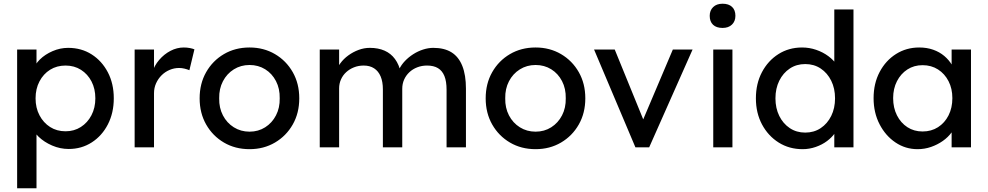

<svg xmlns="http://www.w3.org/2000/svg" viewBox="-20 -791 5306 1031"><path d="M72 220V-525H176V-405L160 -414Q166 -444 194 -471.5Q222 -499 262.5 -516.5Q303 -534 346 -534Q417 -534 472 -499Q527 -464 559 -403Q591 -342 591 -263Q591 -185 559.5 -123.5Q528 -62 473 -26.5Q418 9 349 9Q303 9 260 -9.5Q217 -28 187 -57Q157 -86 150 -117L176 -131V220ZM492 -263Q492 -314 471.5 -353.5Q451 -393 415 -416Q379 -439 332 -439Q285 -439 249 -416.5Q213 -394 192 -354Q171 -314 171 -263Q171 -212 192 -172Q213 -132 249 -109Q285 -86 332 -86Q378 -86 414 -109Q450 -132 471 -172Q492 -212 492 -263Z M703 0V-525H807V-360L797 -400Q808 -438 834.5 -469Q861 -500 895.5 -518Q930 -536 967 -536Q984 -536 999.5 -533Q1015 -530 1024 -526L997 -414Q985 -419 970.5 -422.5Q956 -426 942 -426Q915 -426 890.5 -415.5Q866 -405 847.5 -386.5Q829 -368 818 -343.5Q807 -319 807 -290V0Z M1052 -263Q1052 -342 1087 -403.5Q1122 -465 1182.5 -500.5Q1243 -536 1320 -536Q1396 -536 1456.5 -500.5Q1517 -465 1552 -403.5Q1587 -342 1587 -263Q1587 -184 1552 -122.5Q1517 -61 1456.5 -25.5Q1396 10 1320 10Q1243 10 1182.5 -25.5Q1122 -61 1087 -122.5Q1052 -184 1052 -263ZM1482 -263Q1483 -315 1462 -355.5Q1441 -396 1404 -419Q1367 -442 1320 -442Q1273 -442 1235.5 -418.5Q1198 -395 1177 -354.5Q1156 -314 1157 -263Q1156 -212 1177 -171.5Q1198 -131 1235.5 -107.5Q1273 -84 1320 -84Q1367 -84 1404 -107.5Q1441 -131 1462 -171.5Q1483 -212 1482 -263Z M1697 0V-525H1801V-413L1782 -401Q1790 -427 1807.5 -451Q1825 -475 1850.5 -493.5Q1876 -512 1905.5 -523Q1935 -534 1966 -534Q2011 -534 2045 -519Q2079 -504 2101 -474Q2123 -444 2133 -399L2117 -403L2124 -420Q2135 -443 2154.5 -463.5Q2174 -484 2199 -500Q2224 -516 2252 -525Q2280 -534 2307 -534Q2366 -534 2404.5 -510Q2443 -486 2462.5 -437Q2482 -388 2482 -315V0H2378V-309Q2378 -354 2366.5 -382.5Q2355 -411 2332 -425Q2309 -439 2273 -439Q2245 -439 2220.5 -429.5Q2196 -420 2178 -403Q2160 -386 2150 -363.5Q2140 -341 2140 -314V0H2036V-311Q2036 -352 2024 -380.5Q2012 -409 1989 -424Q1966 -439 1933 -439Q1905 -439 1881 -429.5Q1857 -420 1839 -403.5Q1821 -387 1811 -364.5Q1801 -342 1801 -316V0Z M2588 -263Q2588 -342 2623 -403.5Q2658 -465 2718.5 -500.5Q2779 -536 2856 -536Q2932 -536 2992.5 -500.5Q3053 -465 3088 -403.5Q3123 -342 3123 -263Q3123 -184 3088 -122.5Q3053 -61 2992.5 -25.5Q2932 10 2856 10Q2779 10 2718.5 -25.5Q2658 -61 2623 -122.5Q2588 -184 2588 -263ZM3018 -263Q3019 -315 2998 -355.5Q2977 -396 2940 -419Q2903 -442 2856 -442Q2809 -442 2771.5 -418.5Q2734 -395 2713 -354.5Q2692 -314 2693 -263Q2692 -212 2713 -171.5Q2734 -131 2771.5 -107.5Q2809 -84 2856 -84Q2903 -84 2940 -107.5Q2977 -131 2998 -171.5Q3019 -212 3018 -263Z M3392 0 3170 -525H3281L3434 -150L3593 -525H3699L3466 0Z M3810 0V-525H3913V0ZM3791 -706Q3791 -735 3809.5 -753Q3828 -771 3860 -771Q3893 -771 3911 -754Q3929 -737 3929 -706Q3929 -677 3910.5 -659Q3892 -641 3860 -641Q3827 -641 3809 -658Q3791 -675 3791 -706Z M4039 -263Q4039 -342 4071.5 -403.5Q4104 -465 4160 -500.5Q4216 -536 4287 -536Q4326 -536 4362.5 -523.5Q4399 -511 4428 -489.5Q4457 -468 4473.5 -442.5Q4490 -417 4490 -391L4460 -389V-740H4563V0H4460V-125H4480Q4480 -101 4464 -77.5Q4448 -54 4421.5 -34Q4395 -14 4360.5 -2Q4326 10 4290 10Q4218 10 4161.5 -25.5Q4105 -61 4072 -122.5Q4039 -184 4039 -263ZM4464 -263Q4464 -316 4443.5 -357.5Q4423 -399 4387 -423Q4351 -447 4304 -447Q4257 -447 4221 -423Q4185 -399 4164.5 -357.5Q4144 -316 4144 -263Q4144 -210 4164.5 -168.5Q4185 -127 4221 -103Q4257 -79 4304 -79Q4351 -79 4387 -103Q4423 -127 4443.5 -168.5Q4464 -210 4464 -263Z M4671 -264Q4671 -343 4703.5 -404.5Q4736 -466 4791.5 -501Q4847 -536 4916 -536Q4957 -536 4991 -524Q5025 -512 5050.5 -490.5Q5076 -469 5092.5 -441Q5109 -413 5113 -381L5090 -389V-525H5194V0H5090V-125L5114 -132Q5108 -105 5089.5 -79.5Q5071 -54 5042.5 -34Q5014 -14 4979.5 -2Q4945 10 4907 10Q4842 10 4788.5 -26Q4735 -62 4703 -124Q4671 -186 4671 -264ZM5094 -264Q5094 -315 5073.5 -355Q5053 -395 5017 -418Q4981 -441 4934 -441Q4888 -441 4852.5 -418Q4817 -395 4796.5 -355Q4776 -315 4776 -264Q4776 -212 4796.5 -171.5Q4817 -131 4852.5 -108Q4888 -85 4934 -85Q4981 -85 5017 -108Q5053 -131 5073.5 -171.5Q5094 -212 5094 -264Z"/></svg>

Font: Mach
Style: Regular
Weight: 400
Version: Version 1.002